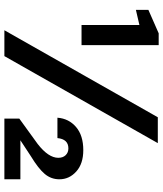

<svg xmlns="http://www.w3.org/2000/svg" viewBox="46 -790 744 876"><g transform="rotate(90 418.0 -352.0)"><path d="M94 -352V-616L25 -600V-657L132 -704H186V-352ZM118 0 515 -700H633L236 0ZM521 0V-68L637 -152Q700 -201 700 -246Q700 -267 688 -279.5Q676 -292 657 -292Q615 -292 610 -242H517Q521 -294 559.5 -327Q598 -360 665 -360Q727 -360 762.5 -328Q798 -296 798 -251Q798 -213 773.5 -184Q749 -155 693 -121L620 -73H798V0Z"/></g></svg>

Font: AWOL-DM SemiBold
Style: Regular
Weight: 600
Designer: Colophon Foundry, Jonny Pinhorn, Mikhail Sharanda
Foundry: Colophon Foundry
Version: Version 1.000;Glyphs 3.2.3 (3260)